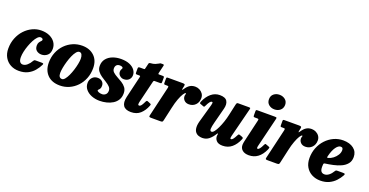

<svg xmlns="http://www.w3.org/2000/svg" viewBox="-36 -1531 4416 2297"><g transform="rotate(20 2171.5 -383.0)"><path d="M498 -374Q498 -317 466.2 -289.8Q434.5 -262.5 392.5 -262.5Q356.5 -262.5 330.2 -283Q304 -303.5 304 -346.5Q304.5 -373.5 314.8 -388.5Q325 -403.5 335.2 -412.8Q345.5 -422 345.5 -432Q345.5 -441 337.5 -447.5Q329.5 -454 314.5 -454Q296 -454 276 -433Q256 -412 237.8 -377.5Q219.5 -343 204.8 -302.5Q190 -262 181.2 -222Q172.5 -182 172.5 -150.5Q172.5 -110 186.2 -92Q200 -74 222.5 -74Q251.5 -74 279 -97.8Q306.5 -121.5 325.5 -156.5Q330 -165 335 -169Q340 -173 354 -173H429.5Q445 -173 449.8 -169Q454.5 -165 448.5 -152.5Q427.5 -109 395.2 -71.2Q363 -33.5 316 -10Q269 13.5 203.5 13.5Q144 13.5 97.2 -12Q50.5 -37.5 23.2 -84.8Q-4 -132 -4 -196Q-4 -268.5 20.8 -330.2Q45.5 -392 88 -437.5Q130.5 -483 184.2 -508.2Q238 -533.5 296 -533.5Q357.5 -533.5 402.8 -512.5Q448 -491.5 473 -455.2Q498 -419 498 -374Z M509 -203Q509 -274.5 533.8 -334.5Q558.5 -394.5 601.5 -438.2Q644.5 -482 700.2 -506Q756 -530 818 -530Q913.5 -530 972.2 -474.2Q1031 -418.5 1031 -320.5Q1031 -249 1006.8 -188.5Q982.5 -128 940 -83.5Q897.5 -39 842.2 -14.5Q787 10 725.5 10Q623 10 566 -48.2Q509 -106.5 509 -203ZM679.5 -133.5Q679.5 -71.5 724.5 -71.5Q742 -71.5 760 -93.5Q778 -115.5 794.8 -151.2Q811.5 -187 824.5 -228.2Q837.5 -269.5 845.2 -308.8Q853 -348 853 -376.5Q853 -408 842.5 -428.2Q832 -448.5 810.5 -448.5Q791 -448.5 772 -425.2Q753 -402 736.5 -364.8Q720 -327.5 707.2 -284.5Q694.5 -241.5 687 -201.5Q679.5 -161.5 679.5 -133.5Z M1299.5 -130.5Q1299.5 -160 1279 -181Q1258.5 -202 1228 -220.5Q1197.5 -239 1167 -259.8Q1136.5 -280.5 1115.8 -308Q1095 -335.5 1095 -375Q1095 -428.5 1124.5 -465.2Q1154 -502 1203 -520.8Q1252 -539.5 1310 -539.5Q1375 -539.5 1419 -520.2Q1463 -501 1485.2 -470.5Q1507.5 -440 1507.5 -405.5Q1507.5 -370 1483.5 -346.2Q1459.5 -322.5 1419 -322.5Q1389.5 -322.5 1367.2 -342.8Q1345 -363 1345 -392.5Q1345.5 -415.5 1353 -424Q1360.5 -432.5 1360.5 -443Q1360.5 -451.5 1348.5 -456.8Q1336.5 -462 1320 -462Q1293 -462 1278.8 -446.5Q1264.5 -431 1264.5 -405.5Q1264 -376.5 1285.5 -356.8Q1307 -337 1338.8 -320Q1370.5 -303 1402.5 -283.2Q1434.5 -263.5 1456 -235Q1477.5 -206.5 1477.5 -162.5Q1477.5 -114 1456.5 -79.5Q1435.5 -45 1400.5 -23.2Q1365.5 -1.5 1322.2 9Q1279 19.5 1235 19.5Q1179 19.5 1132 1Q1085 -17.5 1056.5 -51.8Q1028 -86 1028 -132.5Q1028 -174 1054.2 -203Q1080.5 -232 1123 -232Q1158.5 -232 1180.8 -211.5Q1203 -191 1203 -159Q1203 -134.5 1195.2 -122.2Q1187.5 -110 1180 -103.8Q1172.5 -97.5 1172.5 -91.5Q1172.5 -82 1191 -73.8Q1209.5 -65.5 1236.5 -65.5Q1260.5 -65.5 1279.8 -81.8Q1299 -98 1299.5 -130.5Z M1556.5 -520H1600.5Q1613.5 -520 1615.2 -523.5Q1617 -527 1619 -537L1633 -596.5Q1635.5 -605.5 1639 -608.2Q1642.5 -611 1652.5 -612Q1689.5 -614 1713.2 -623.8Q1737 -633.5 1749.5 -641.5Q1762 -650 1766.2 -651.2Q1770.5 -652.5 1789 -652.5Q1804 -652.5 1809.2 -650Q1814.5 -647.5 1811.5 -636L1788.5 -539Q1785.5 -527 1786.8 -523.5Q1788 -520 1801 -520H1843.5Q1854 -520 1858.8 -517.5Q1863.5 -515 1863 -503V-452Q1863 -436.5 1859.8 -432.5Q1856.5 -428.5 1841.5 -428.5H1776Q1765.5 -428.5 1762.8 -424.8Q1760 -421 1757.5 -412L1691 -138Q1686.5 -121 1686 -105Q1685.5 -89 1699.5 -89Q1715.5 -89 1729.8 -110Q1744 -131 1756 -158Q1760.5 -167.5 1765 -172Q1769.5 -176.5 1782 -172L1813.5 -158.5Q1825.5 -154 1826.2 -149Q1827 -144 1822 -130Q1796.5 -64.5 1750.8 -23.2Q1705 18 1632.5 18Q1562.5 18 1535.5 -21.2Q1508.5 -60.5 1525.5 -135.5L1590 -408Q1592.5 -418 1591.8 -423.2Q1591 -428.5 1578.5 -428.5H1551.5Q1540 -428.5 1535.5 -431.8Q1531 -435 1531 -448.5V-499.5Q1531 -514 1537.2 -517Q1543.5 -520 1556.5 -520Z M1909.5 -520H2096.5Q2115 -520 2122.8 -515.8Q2130.5 -511.5 2127 -494L2120.5 -463.5Q2117 -445 2119.2 -442Q2121.5 -439 2133.5 -456.5Q2160 -496.5 2188.5 -514.2Q2217 -532 2256 -532Q2285 -532 2311 -518.8Q2337 -505.5 2353.2 -481.8Q2369.5 -458 2369.5 -427.5Q2369.5 -374 2336.8 -340.2Q2304 -306.5 2253.5 -306.5Q2215 -306.5 2193.2 -329.2Q2171.5 -352 2172 -381.5Q2172 -394.5 2175.5 -401.2Q2179 -408 2179 -413.5Q2179 -419 2173.5 -419Q2163 -419 2145.5 -391.5Q2128 -364 2109.2 -314.2Q2090.5 -264.5 2076 -197.5L2038.5 -30Q2035 -13 2030.2 -6.5Q2025.5 0 2004 0H1886.5Q1867 0 1862.2 -4.5Q1857.5 -9 1861 -24L1949.5 -402Q1953 -419 1950.8 -423.8Q1948.5 -428.5 1931 -428.5H1911Q1897.5 -428.5 1894.8 -433Q1892 -437.5 1892 -453V-501Q1892 -512 1895.2 -516Q1898.5 -520 1909.5 -520Z M2379 -386.5Q2409 -457 2457 -497.2Q2505 -537.5 2567 -537.5Q2638 -537.5 2660.5 -499.8Q2683 -462 2667 -401L2616 -204.5Q2602 -152.5 2600.8 -122Q2599.5 -91.5 2621.5 -91.5Q2636.5 -91.5 2654.2 -114.2Q2672 -137 2690.2 -175.2Q2708.5 -213.5 2724.5 -261Q2740.5 -308.5 2751 -358.5L2781 -494.5Q2783.5 -506 2787.5 -513Q2791.5 -520 2805.5 -520H2935Q2953 -520 2957.8 -517.5Q2962.5 -515 2959 -501L2864 -125.5Q2860.5 -113 2860 -100.5Q2859.5 -88 2871 -88Q2884 -88 2897.2 -105.8Q2910.5 -123.5 2927.5 -157Q2932.5 -167 2936.5 -171Q2940.5 -175 2953 -171L2983 -160Q2994.5 -156 2997.8 -150.2Q3001 -144.5 2995.5 -131.5Q2966 -60 2917.5 -19.5Q2869 21 2800.5 21Q2746 21 2721.2 -6.5Q2696.5 -34 2699.5 -70.5L2702.5 -90Q2703.5 -97.5 2699.5 -97.5Q2695.5 -97.5 2690.5 -89.5Q2660.5 -40.5 2625.2 -12Q2590 16.5 2541 16.5Q2516 16.5 2492 8Q2468 -0.5 2451.8 -22Q2435.5 -43.5 2433.5 -81.5Q2431.5 -119.5 2450 -179L2509.5 -390Q2512.5 -401.5 2514 -415.5Q2515.5 -429.5 2504 -429.5Q2491 -429.5 2477.2 -412Q2463.5 -394.5 2445.5 -356Q2440.5 -345.5 2437.2 -342.8Q2434 -340 2421 -345L2385 -358.5Q2374 -362.5 2374 -368Q2374 -373.5 2379 -386.5Z M3134 -692.5Q3134 -736.5 3164 -761Q3194 -785.5 3236 -785.5Q3278.5 -785.5 3309 -761Q3339.5 -736.5 3339.5 -692.5Q3338 -648.5 3308.2 -624Q3278.5 -599.5 3236 -599.5Q3194 -599.5 3164 -624Q3134 -648.5 3134 -692.5ZM3292.5 -491.5 3203.5 -126Q3202 -121.5 3200.8 -113Q3199.5 -104.5 3199.5 -101Q3199.5 -88 3209.5 -88Q3221 -88 3235 -105.8Q3249 -123.5 3264 -156Q3270 -169 3273.8 -172.8Q3277.5 -176.5 3290 -171.5L3326 -158Q3338.5 -153.5 3336.5 -144.8Q3334.5 -136 3329 -122.5Q3264.5 21 3135 21Q3082 21 3052.5 -4Q3023 -29 3023 -71.5Q3023 -83.5 3026 -99.5Q3029 -115.5 3031.5 -126L3096 -402.5Q3099.5 -419 3097.5 -423.8Q3095.5 -428.5 3080 -428.5H3053.5Q3038.5 -428.5 3034.8 -432.5Q3031 -436.5 3031 -452V-500.5Q3031 -514 3035.5 -517Q3040 -520 3053 -520H3268Q3291.5 -520 3294.5 -515.5Q3297.5 -511 3292.5 -491.5Z M3392 -520H3579Q3597.5 -520 3605.2 -515.8Q3613 -511.5 3609.5 -494L3603 -463.5Q3599.5 -445 3601.8 -442Q3604 -439 3616 -456.5Q3642.5 -496.5 3671 -514.2Q3699.5 -532 3738.5 -532Q3767.5 -532 3793.5 -518.8Q3819.5 -505.5 3835.8 -481.8Q3852 -458 3852 -427.5Q3852 -374 3819.2 -340.2Q3786.5 -306.5 3736 -306.5Q3697.5 -306.5 3675.8 -329.2Q3654 -352 3654.5 -381.5Q3654.5 -394.5 3658 -401.2Q3661.5 -408 3661.5 -413.5Q3661.5 -419 3656 -419Q3645.5 -419 3628 -391.5Q3610.5 -364 3591.8 -314.2Q3573 -264.5 3558.5 -197.5L3521 -30Q3517.5 -13 3512.8 -6.5Q3508 0 3486.5 0H3369Q3349.5 0 3344.8 -4.5Q3340 -9 3343.5 -24L3432 -402Q3435.5 -419 3433.2 -423.8Q3431 -428.5 3413.5 -428.5H3393.5Q3380 -428.5 3377.2 -433Q3374.5 -437.5 3374.5 -453V-501Q3374.5 -512 3377.8 -516Q3381 -520 3392 -520Z M3830 -197.5Q3830 -268 3854.5 -329.2Q3879 -390.5 3922 -436.2Q3965 -482 4020.8 -507.8Q4076.5 -533.5 4139.5 -533.5Q4223 -533.5 4273.5 -494.2Q4324 -455 4324 -387.5Q4324 -335.5 4296.5 -301.8Q4269 -268 4224.2 -247.5Q4179.5 -227 4127.2 -215.8Q4075 -204.5 4025.5 -198Q4015.5 -196 4012.5 -191.8Q4009.5 -187.5 4009 -175Q4004.5 -119.5 4018.5 -96.8Q4032.5 -74 4064.5 -74Q4093 -74 4120.2 -95.2Q4147.5 -116.5 4168.5 -152.5Q4173 -160.5 4178.8 -164Q4184.5 -167.5 4198.5 -167.5H4267.5Q4287.5 -167.5 4291.5 -162.5Q4295.5 -157.5 4287.5 -142.5Q4265.5 -102 4232 -66.2Q4198.5 -30.5 4151.5 -8.5Q4104.5 13.5 4042 13.5Q3982.5 13.5 3934.2 -11.5Q3886 -36.5 3858 -83.8Q3830 -131 3830 -197.5ZM4039.5 -273.5Q4071.5 -282 4100.5 -304.2Q4129.5 -326.5 4148 -356.5Q4166.5 -386.5 4166.5 -417.5Q4167 -432 4160.5 -442.2Q4154 -452.5 4135.5 -452.5Q4106.5 -452.5 4077.2 -412.2Q4048 -372 4028.5 -295Q4025 -281 4026.5 -275.8Q4028 -270.5 4039.5 -273.5Z"/></g></svg>

Font: Besley* Narrow Heavy
Style: Italic
Weight: 800
Width: 4
Italic angle: -13°
Designer: Owen Earl
Foundry: indestructible type*
Version: Version 3.000; ttfautohint (v1.8.3)